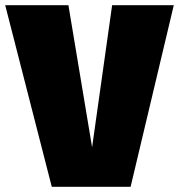

<svg xmlns="http://www.w3.org/2000/svg" viewBox="-52 -718 688 738"><path d="M616 -698H379L302 -152L211 -698H-32L147 0H450Z"/></svg>

Font: Fira Sans Ultra
Style: Regular
Weight: 950
Designer: Carrois Corporate & Edenspiekermann AG
Foundry: Carrois Corporate GbR & Edenspiekermann AG
Version: Version 4.203;PS 004.203;hotconv 1.0.88;makeotf.lib2.5.64775